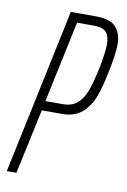

<svg xmlns="http://www.w3.org/2000/svg" viewBox="-80 -737 522 787"><g transform="rotate(10 181.0 -344.0)"><path d="M150 -688H255Q314 -688 338 -662Q362 -636 362 -590Q362 -567 357.5 -538Q353 -509 347 -479Q334 -412 318 -368.5Q302 -325 270.5 -297.5Q239 -270 188 -270H103L45 0H5ZM305 -479Q319 -551 319 -583Q319 -617 304.5 -633Q290 -649 256 -649H183L111 -310H184Q221 -310 243.5 -329.5Q266 -349 279 -383.5Q292 -418 305 -479Z"/></g></svg>

Font: Saira Ultra Condensed ExLight
Style: Italic
Weight: 200
Width: 1
Italic angle: -12°
Designer: Hector Gatti with collaboration of the Omnibus-Type team
Foundry: Omnibus-Type
Version: Version 1.001; ttfautohint (v1.8)